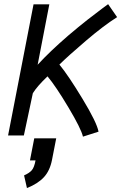

<svg xmlns="http://www.w3.org/2000/svg" viewBox="-20 -660 593 939"><path d="M147.5 16.6H254.9L234.4 121.6Q224.1 174.8 194.8 206.5Q165.5 238.3 111.8 259.8L97.7 197.8Q123.5 186.5 135.5 172.6Q147.5 158.7 153.8 124.5H126.5ZM270.5 -344.2Q313 -293 383.3 -177Q453.6 -61 461.9 -16.1L385.7 8.3Q377 -30.3 314.9 -134.3Q252.9 -238.3 212.4 -286.6Q162.1 -238.8 140.6 -204.1L96.7 2.4H19.5L144 -638.7H221.2L164.1 -343.3Q223.6 -408.2 314 -486.3Q363.3 -528.3 408.7 -564Q454.1 -599.6 480.5 -618.9Q506.8 -638.2 508.8 -639.6L552.7 -576.2Q486.3 -534.2 399.9 -460.4Q313.5 -386.7 270.5 -344.2Z"/></svg>

Font: Fantasque Sans Mono
Style: Italic
Weight: 400
Italic angle: -11°
Monospace: yes
Designer: Jany Belluz
Version: Version 1.8.0 ; ttfautohint (v1.8.2)